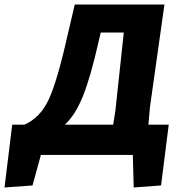

<svg xmlns="http://www.w3.org/2000/svg" viewBox="-60 -678 787 850"><path d="M-40 152 -6 -126H48Q117 -156 155 -236Q193 -316 240 -526L271 -658H668L604 -205L597 -126H687L653 143L532 152L528 8H121L84 143ZM377 -496Q341 -336 307 -252Q273 -168 227 -126H441L451 -189L488 -534H386Z"/></svg>

Font: Alegreya Sans ExtraBold
Style: Italic
Weight: 800
Italic angle: -7°
Designer: Juan Pablo del Peral
Foundry: Huerta Tipografica
Version: Version 2.007